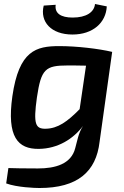

<svg xmlns="http://www.w3.org/2000/svg" viewBox="-20 -735 622 962"><path d="M343 -562C445 -562 511 -621 515 -703L456 -715C452 -673 411 -647 344 -647C285 -647 253 -668 259 -711L199 -707C179 -626 236 -562 343 -562ZM277 -504C161 -504 75 -482 42 -253C13 -48 70 12 174 11C271 10 348 -40 396 -104C372 -67 367 -28 357 7C337 87 257 109 170 109C89 109 58 108 22 107L11 184C66 204 155 207 178 207C368 207 462 126 479 -25L542 -475C475 -491 365 -504 277 -504ZM209 -90C158 -89 146 -112 165 -247C186 -389 207 -407 319 -407C339 -407 371 -407 411 -406L379 -188C318 -126 270 -91 209 -90Z"/></svg>

Font: Exo 2 Semi Bold
Style: Italic
Weight: 600
Italic angle: -8°
Designer: Natanael Gama
Version: Version 1.001;PS 001.001;hotconv 1.0.88;makeotf.lib2.5.64775